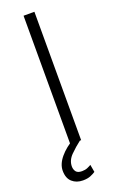

<svg xmlns="http://www.w3.org/2000/svg" viewBox="-173 -755 614 999"><g transform="rotate(-20 133.5 -255.5)"><path d="M163.6 -710.9V0H103.5V-710.9ZM130.4 -21 159.2 -2Q126 23.4 98.6 51Q71.3 78.6 71.3 112.3Q71.3 128.9 80.3 141.1Q89.4 153.3 113.3 153.3Q130.9 153.3 143.8 147.7Q156.7 142.1 164.6 137.2L171.9 178.7Q161.1 186 144.3 193.1Q127.4 200.2 101.6 200.2Q65.9 200.2 42.5 179.4Q19 158.7 19 117.2Q19 80.6 49.3 44.2Q79.6 7.8 130.4 -21Z"/></g></svg>

Font: Vazirmatn UI FD ExtraLight
Style: Regular
Weight: 200
Designer: Saber Rastikerdar
Foundry: Saber Rastikerdar
Version: Version 33.003